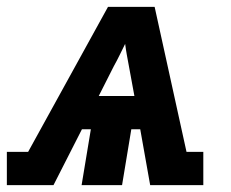

<svg xmlns="http://www.w3.org/2000/svg" viewBox="-53 -540 673 560"><path d="M-33 0V-97H29L262 -520H398L491 -97H540V0H385L356 -163H330L303 0H185L212 -163H186L103 0ZM235 -260H339L323 -347Q320 -363 317 -379.5Q314 -396 312 -412Q304 -396 296 -379.5Q288 -363 279 -347Z"/></svg>

Font: Iosevka Etoile Heavy
Style: Italic
Weight: 900
Italic angle: -9°
Designer: Belleve Invis
Foundry: Belleve Invis
Version: Version 22.1.2; ttfautohint (v1.8.4)